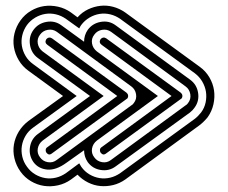

<svg xmlns="http://www.w3.org/2000/svg" viewBox="-20 -529 801 676"><path d="M650 -248Q673 -231 677.5 -202Q682 -173 665 -150Q659 -141 649 -133L387 57Q364 74 335 69.5Q306 65 289 42Q276 23 276 0L214 44Q177 71 146 68Q115 65 98 42Q81 18 85.5 -11Q90 -40 113 -57L297 -191L113 -325Q90 -342 85.5 -371.5Q81 -401 98 -424Q115 -447 144 -452Q173 -457 196 -440L276 -382Q276 -405 289 -424Q306 -447 335 -452Q364 -457 387 -440ZM404 -462Q387 -474 368 -478.5Q349 -483 330.5 -480Q312 -477 295 -467Q278 -457 266 -441Q263 -437 259 -429L213 -462Q196 -474 177 -478.5Q158 -483 139.5 -480Q121 -477 104 -467Q87 -457 75 -441Q63 -424 58.5 -405Q54 -386 57 -367.5Q60 -349 70 -332Q80 -315 97 -303L250 -191L97 -80Q80 -68 70 -51Q60 -34 57 -15.5Q54 3 58.5 22.5Q63 42 75 58Q87 75 104 85Q121 95 139.5 98Q158 101 177 96.5Q196 92 213 80L259 46L266 58Q278 75 295 85Q312 95 330.5 98Q349 101 368 96.5Q387 92 404 80L665 -110Q677 -119 688 -133Q700 -149 704 -168.5Q708 -188 705 -206.5Q702 -225 692 -242Q682 -259 666 -271ZM683 -294Q704 -279 717 -257Q730 -235 733.5 -211Q737 -187 731.5 -162Q726 -137 711 -116Q696 -98 681 -87L421 103Q401 117 378.5 122.5Q356 128 333.5 126Q311 124 290 113.5Q269 103 253 86L230 103Q209 118 184 123.5Q159 129 135 125.5Q111 122 89 109Q67 96 52 75Q37 54 31 29Q25 4 29 -20Q33 -44 46 -65.5Q59 -87 80 -103L202 -191L80 -280Q59 -295 46 -317Q33 -339 29 -363Q25 -387 31 -411.5Q37 -436 52 -457Q67 -478 89 -491Q111 -504 135 -507.5Q159 -511 184 -505.5Q209 -500 230 -485L253 -468Q269 -486 290 -496Q311 -506 333.5 -508.5Q356 -511 378.5 -505Q401 -499 421 -485ZM616 -203Q621 -199 622 -193.5Q623 -188 620 -183Q619 -182 618 -181.5Q617 -181 616 -180L354 11Q343 20 334 8Q331 3 332 -2.5Q333 -8 338 -11L584 -191L338 -371Q327 -379 334 -391Q343 -401 354 -394ZM371 -417Q357 -427 339.5 -424Q322 -421 312 -407Q301 -393 304 -376Q307 -359 321 -348L536 -191L321 -34Q307 -23 304 -6Q301 11 312 25Q322 39 339.5 42Q357 45 371 34L632 -157Q639 -161 642 -166Q653 -180 650 -197.5Q647 -215 633 -225ZM425 -203Q430 -199 431 -193.5Q432 -188 429 -183Q428 -182 427 -181.5Q426 -181 425 -180L163 11Q152 20 143 8Q140 3 141 -2.5Q142 -8 147 -11L393 -191L147 -371Q136 -379 143 -391Q152 -401 163 -394ZM180 -417Q166 -427 148.5 -424Q131 -421 121 -407Q110 -393 113 -376Q116 -359 130 -348L345 -191L130 -34Q116 -23 113 -6Q110 11 121 25Q131 39 148.5 42Q166 45 180 34L441 -157Q448 -161 451 -166Q462 -180 459 -197.5Q456 -215 442 -225Z"/></svg>

Font: Zschusch
Style: Regular
Weight: 400
Designer: Peter Wiegel
Foundry: Peter Wiegel